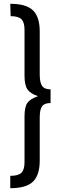

<svg xmlns="http://www.w3.org/2000/svg" viewBox="-20 -855 305 1010"><path d="M189 -689V-463Q189 -421 201.5 -403Q214 -385 246 -385V-313Q214 -313 201.5 -296Q189 -279 189 -237V-11Q189 66 153.5 100.5Q118 135 34 135V70Q76 70 92.5 54Q109 38 109 -2V-243Q109 -294 125 -315Q141 -336 180 -349Q141 -362 125 -384Q109 -406 109 -457V-698Q109 -738 92.5 -754Q76 -770 36 -770L34 -835Q118 -835 153.5 -800.5Q189 -766 189 -689Z"/></svg>

Font: Fira Sans Extra Condensed
Style: Regular
Weight: 400
Width: 1
Designer: Carrois Corporate & Edenspiekermann AG
Foundry: Carrois Corporate GbR & Edenspiekermann AG
Version: Version 4.203